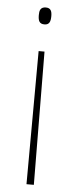

<svg xmlns="http://www.w3.org/2000/svg" viewBox="-53 -559 308 780"><g transform="rotate(5 101.5 -169.0)"><path d="M127 -497C127 -517 122 -530 102 -530C79 -530 76 -514 76 -497C76 -474 81 -461 102 -461C122 -461 127 -475 127 -497ZM88 -351 86 192H116L112 -351Z"/></g></svg>

Font: Noto Sans Sinhala Condensed Thin
Style: Regular
Weight: 100
Width: 3
Designer: Jelle Bosma - Monotype Design Team
Foundry: Monotype Imaging Inc.
Version: Version 2.006